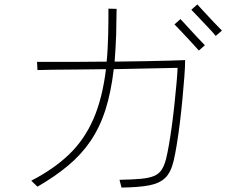

<svg xmlns="http://www.w3.org/2000/svg" viewBox="-20 -831 1040 866"><path d="M815 -560Q815 -530 811.5 -484.5Q808 -439 803 -385.5Q798 -332 791.5 -279Q785 -226 777.5 -180Q770 -134 763 -105Q751 -54 725.5 -29Q700 -4 653 5Q606 14 528 15L519 -20Q578 -21 615 -24.5Q652 -28 674 -37Q696 -46 708.5 -64.5Q721 -83 729 -114Q735 -138 742 -178Q749 -218 755.5 -266Q762 -314 767 -362.5Q772 -411 776 -453.5Q780 -496 781 -525Q740 -524 661 -522.5Q582 -521 493 -519Q481 -415 455.5 -335.5Q430 -256 388 -194.5Q346 -133 286.5 -83.5Q227 -34 149 11L121 -16Q222 -68 291 -134Q360 -200 401 -293.5Q442 -387 458 -519Q392 -518 330.5 -517.5Q269 -517 221 -516.5Q173 -516 149 -515L147 -552Q170 -552 217 -552Q264 -552 325.5 -552Q387 -552 453 -553H461Q464 -582 465.5 -613Q467 -644 468 -677Q469 -706 469 -741Q469 -776 469 -792L506 -791Q506 -775 505 -740Q504 -705 504 -676Q503 -643 501 -612.5Q499 -582 497 -553Q566 -554 630.5 -555Q695 -556 744 -557.5Q793 -559 815 -560ZM981 -693 953 -669Q941 -684 919.5 -706.5Q898 -729 877 -751.5Q856 -774 843 -787L870 -811Q884 -796 904.5 -773.5Q925 -751 946 -729Q967 -707 981 -693ZM904 -627 877 -603Q864 -618 843 -640.5Q822 -663 801 -685.5Q780 -708 767 -721L794 -745Q808 -730 828.5 -707.5Q849 -685 869.5 -663Q890 -641 904 -627Z"/></svg>

Font: Zen Kaku Gothic Antique Light
Style: Regular
Weight: 300
Designer: Yoshimichi Ohira
Foundry: Positype
Version: Version 1.001